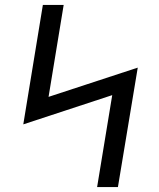

<svg xmlns="http://www.w3.org/2000/svg" viewBox="-20 -755 640 775"><path d="M372 0 433 -371 74 -253 153 -735H237L176 -364L536 -482L456 0Z"/></svg>

Font: Zed Sans Extended
Style: Italic
Weight: 400
Width: 7
Italic angle: -9°
Designer: Belleve Invis
Foundry: Belleve Invis
Version: Version 1.0.0; ttfautohint (v1.8.4)